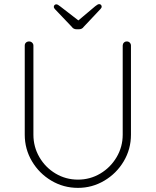

<svg xmlns="http://www.w3.org/2000/svg" viewBox="-20 -901 755 931"><path d="M615 -680V-248Q615 -178 580 -119Q545 -60 486 -25Q427 10 358 10Q288 10 229 -25Q170 -60 135 -119Q100 -178 100 -248V-680Q100 -689 106 -694.5Q112 -700 121 -700Q130 -700 136 -694Q142 -688 142 -680V-248Q142 -189 171 -139Q200 -89 249.5 -59.5Q299 -30 358 -30Q417 -30 466.5 -59.5Q516 -89 545.5 -139Q575 -189 575 -248V-680Q575 -688 580.5 -694Q586 -700 595 -700Q604 -700 609.5 -694Q615 -688 615 -680ZM473 -869Q473 -863 467 -857L386 -771Q378 -759 362 -759H352Q336 -759 328 -771L247 -856Q241 -862 241 -868Q241 -873 244.5 -876.5Q248 -880 253 -880Q260 -880 272 -870L360 -802L442 -871Q454 -881 461 -881Q466 -881 469.5 -877.5Q473 -874 473 -869Z"/></svg>

Font: Quicksand Light
Style: Regular
Weight: 300
Designer: Andrew Paglinawan
Foundry: Andrew Paglinawan
Version: Version 3.000